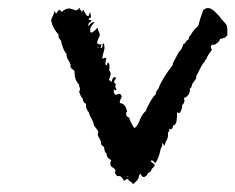

<svg xmlns="http://www.w3.org/2000/svg" viewBox="-20 -482 612 500"><path d="M117 -439 120 -446Q120 -448 121 -450Q122 -452 122 -454L126 -446L128 -449L130 -452Q131 -454 133 -456Q135 -458 141 -451Q151 -460 160 -460Q164 -460 177 -455Q181 -455 188 -462V-458Q188 -455 187 -455Q187 -456 191 -456L193 -450L194 -452Q196 -455 197 -457Q199 -452 203 -446Q206 -440 209 -440Q212 -440 214 -451Q216 -447 216 -444L217 -441V-437Q204 -431 218 -429Q218 -427 217 -426L214 -424Q209 -420 210 -414Q218 -425 227 -425Q218 -416 215 -407Q214 -397 218 -397Q222 -397 234 -410L235 -405L237 -400Q240 -394 240 -390L236 -381Q234 -375 233 -373Q233 -364 244 -367Q244 -363 242 -357Q245 -356 247 -361V-366L249 -370Q254 -362 251 -350L248 -340L246 -329Q257 -334 257 -329L256 -326L255 -322Q254 -318 255 -313Q260 -310 260 -319Q265 -319 265 -310V-303Q264 -301 264 -299Q269 -294 268 -287L266 -281L264 -275Q265 -273 268 -270Q269 -269 270 -269Q271 -269 271 -271L273 -276Q274 -283 282 -280V-278L281 -276Q275 -269 278 -266L280 -265L281 -263Q282 -261 280 -256L281 -254L282 -252Q284 -249 282 -246Q280 -249 278 -249Q276 -247 276 -244Q276 -242 278 -238Q280 -235 284 -235Q294 -242 297 -230Q288 -213 295 -213L299 -212L303 -209Q308 -204 311 -192Q307 -187 309 -182Q311 -177 316 -176Q321 -161 330 -148Q339 -155 343 -167Q350 -186 360 -193Q360 -197 371 -217Q382 -235 385 -235Q385 -237 387 -243Q389 -248 392 -250Q402 -277 430 -313V-317L438 -332L446 -347Q454 -354 457 -366Q458 -367 461 -369L464 -373Q467 -378 471 -379L472 -383L473 -387L478 -393L483 -401Q490 -410 496 -414Q502 -437 509 -455Q515 -461 521 -461Q532 -461 545 -446L551 -440L556 -433Q559 -430 562 -426.5Q565 -423 566 -422Q572 -416 572 -407V-390L565 -383Q564 -384 559 -382L556 -381H553Q552 -374 544 -369Q538 -363 532 -366Q526 -359 532 -353L528 -347L523 -340Q518 -332 517 -327Q516 -327 514 -325Q513 -324 513 -321Q508 -317 503 -307L499 -299L495 -291L493 -288L492 -285Q490 -281 491 -278Q489 -275 485.5 -270Q482 -265 481 -264L480 -261L479 -257Q478 -253 474 -251Q476 -244 471 -236Q466 -228 459 -227Q463 -216 455 -209L454 -206V-201Q452 -195 451 -193Q448 -184 441 -190V-180L440 -169Q439 -157 431 -155L430 -151L428 -147Q426 -144 421 -147Q422 -141 417 -136Q419 -128 415 -119L411 -111L408 -102Q402 -113 402 -107Q402 -106 403 -103Q399 -97 398 -92L395 -80Q390 -64 385 -58Q383 -58 381 -60L380 -62L379 -63L377 -64H376Q374 -65 372 -62Q379 -57 383 -53Q384 -50 375 -42Q374 -34 366 -32Q361 -21 354 -21Q349 -21 346 -30Q344 -29 342 -24L341 -20L340 -16L334 -9L326 -2Q325 -6 320 -9L317 -11Q316 -12 315 -13Q314 -14 314 -15Q311 -17 309 -15Q308 -15 306 -13Q304 -11 303 -11Q297 -22 293 -23L290 -24L288 -23Q283 -23 279 -33Q284 -39 275 -45Q269 -48 268 -52Q266 -58 270 -65Q257 -71 258 -81Q252 -85 251 -99Q241 -105 243 -113Q241 -117 240 -120L237 -125Q233 -130 236 -138Q234 -144 231 -147L228 -151L225 -155Q223 -165 220 -170L213 -183Q213 -186 211 -190L208 -194Q203 -201 204 -212Q197 -213 195 -226Q190 -230 186 -244Q189 -247 188 -253L186 -258V-262Q174 -272 174 -297L170 -301L166 -304Q162 -308 164 -314L161 -320L157 -327Q153 -334 153 -342Q148 -347 144 -358Q139 -370 140 -373L138 -377L135 -381Q131 -386 133 -391Q118 -408 114 -425Q112 -431 117 -439ZM235 -357 237 -359Q235 -361 234.5 -360.5Q234 -360 235 -357ZM311 -22 313 -20Q314 -21 313 -22L311 -23Q310 -22 311 -22ZM209 -390 211 -389Q211 -390 209 -390Z"/></svg>

Font: Kom-post
Style: Regular
Weight: 400
Designer: @guaschetti
Foundry: guaschetti
Version: Version 1.00 December 6, 2021, initial release